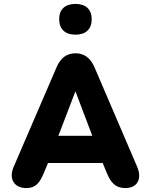

<svg xmlns="http://www.w3.org/2000/svg" viewBox="-20 -951 770 980"><path d="M114 9C163 9 183 -18 205 -71L225 -119H504L524 -71C545 -19 569 9 620 9C680 9 707 -37 680 -100L463 -606C442 -656 409 -679 366 -679C321 -679 289 -656 268 -606L50 -100C23 -39 52 9 114 9ZM365 -485 451 -258H278ZM365 -774C418 -774 448 -802 448 -853C448 -903 418 -931 365 -931C312 -931 282 -903 282 -853C282 -803 312 -774 365 -774Z"/></svg>

Font: SN Pro Heavy
Style: Regular
Weight: 800
Designer: Tobias Whetton
Foundry: Supernotes
Version: Version 1.001;Glyphs 3.2 (3249)